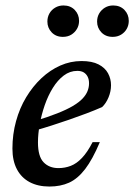

<svg xmlns="http://www.w3.org/2000/svg" viewBox="-20 -672 492 703"><path d="M263 -412.5Q236 -412.5 213.5 -395.5Q191 -378.5 173.5 -350.2Q156 -322 144 -287.5Q132 -253 125.5 -217.2Q119 -181.5 119 -150.5Q119 -99.5 139.5 -78Q160 -56.5 194 -56.5Q218 -56.5 239.2 -64.8Q260.5 -73 280.2 -93.8Q300 -114.5 319 -151.5H345.5Q319 -88.5 291.8 -53Q264.5 -17.5 233 -3.2Q201.5 11 161 11Q119 11 88.5 -5.2Q58 -21.5 41.8 -52.5Q25.5 -83.5 25.5 -128Q25.5 -180.5 38.8 -228.5Q52 -276.5 76 -316.2Q100 -356 131.8 -385.8Q163.5 -415.5 200.8 -432Q238 -448.5 278.5 -448.5Q317 -448.5 340.8 -436.2Q364.5 -424 375.5 -403.8Q386.5 -383.5 386.5 -360Q386.5 -337.5 377.5 -315.8Q368.5 -294 354 -280Q326.5 -268 296 -256.5Q265.5 -245 233.8 -234Q202 -223 169.2 -212.5Q136.5 -202 104.5 -193L106 -228.5Q154.5 -243 189.2 -256.8Q224 -270.5 246.8 -284Q269.5 -297.5 282.2 -311Q295 -324.5 300.5 -338.5Q306 -352.5 306 -367Q306 -381 301 -391Q296 -401 286.8 -406.8Q277.5 -412.5 263 -412.5ZM210 -537Q185 -537 169.2 -553.5Q153.5 -570 153.5 -593Q153.5 -609.5 161 -622.8Q168.5 -636 182 -644Q195.5 -652 212.5 -652Q238 -652 253.8 -635.5Q269.5 -619 269.5 -595.5Q269.5 -579.5 261.8 -566.2Q254 -553 241 -545Q228 -537 210 -537ZM392.5 -537Q367 -537 351.2 -553.5Q335.5 -570 335.5 -593Q335.5 -609.5 343.2 -622.8Q351 -636 364.2 -644Q377.5 -652 394.5 -652Q420 -652 435.8 -635.5Q451.5 -619 451.5 -595.5Q451.5 -579.5 444 -566.2Q436.5 -553 423.2 -545Q410 -537 392.5 -537Z"/></svg>

Font: Newsreader 24pt Medium
Style: Italic
Weight: 500
Italic angle: -17°
Designer: Hugues Gentile
Foundry: Production Type
Version: Version 1.003